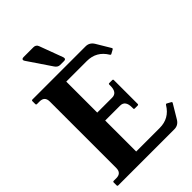

<svg xmlns="http://www.w3.org/2000/svg" viewBox="-278 -1062 1166 1166"><g transform="rotate(-45 305.5 -479.0)"><path d="M162.1 -957.5Q162.1 -957.5 245.6 -957.5Q267.6 -957.5 274.9 -937.5L330.1 -789.1Q332.5 -782.7 332.5 -777.8Q332.5 -766.6 317.9 -766.6H284.2Q265.1 -766.6 252 -786.1L150.9 -935.5Q146 -942.9 146 -947.3Q146 -957.5 162.1 -957.5ZM499 0H17.1Q9.8 0 9.8 -7.3V-31.7Q9.8 -39.1 17.1 -39.1H39.1Q83 -39.1 83 -83V-654.3Q83 -698.2 39.1 -698.2H17.1Q9.8 -698.2 9.8 -705.6V-730Q9.8 -737.3 17.1 -737.3H473.6Q507.3 -737.3 525.9 -706.5L579.6 -616.7Q580.6 -615.2 580.6 -613.3Q580.6 -609.9 576.2 -607.4L551.3 -593.8Q549.3 -592.8 547.9 -592.8Q544.4 -592.8 541.5 -597.7Q498.5 -668.9 416 -668.9H239.3V-402.8H367.2Q411.1 -402.8 411.1 -461.4V-471.2Q411.1 -478 418 -478H442.4Q450.2 -478 450.2 -471.2V-266.1Q450.2 -259.3 442.4 -259.3H418Q411.1 -259.3 411.1 -266.1V-275.9Q411.1 -334.5 367.2 -334.5H239.3V-68.4H441.4Q523.9 -68.4 566.9 -139.6Q569.8 -144.5 573.2 -144.5Q574.7 -144.5 576.7 -143.6L601.6 -129.9Q606 -127.4 606 -124Q606 -122.1 605 -120.6L551.3 -30.8Q532.7 0 499 0Z"/></g></svg>

Font: Simply Serif
Style: Bold
Weight: 700
Designer: Wojciech Kalinowski "wmk69" (wmk69@o2.pl)
Foundry: Wojciech Kalinowski "wmk69" (wmk69@o2.pl)
Version: Version 1.0.0; 2022-02-18